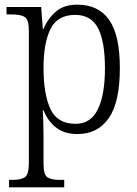

<svg xmlns="http://www.w3.org/2000/svg" viewBox="-20 -566 590 825"><path d="M19 239V207H33Q70 207 87 195.5Q104 184 104 133V-433Q104 -481 87 -492.5Q70 -504 29 -504H8V-536H157L164 -442H167Q186 -487 220.5 -516.5Q255 -546 312 -546Q403 -546 449 -480.5Q495 -415 495 -273Q495 -127 447.5 -58.5Q400 10 313 10Q257 10 221.5 -17.5Q186 -45 167 -92H164Q165 -71 166 -40.5Q167 -10 167 25V136Q167 185 184 196Q201 207 237 207H256V239ZM305 -34Q370 -34 400.5 -96.5Q431 -159 431 -273Q431 -387 401.5 -444.5Q372 -502 303 -502Q227 -502 197 -441.5Q167 -381 167 -274Q167 -162 196.5 -98Q226 -34 305 -34Z"/></svg>

Font: Noto Serif Armenian SemiCondensed Light
Style: Regular
Weight: 300
Width: 4
Designer: Monotype Design Team
Foundry: Monotype Imaging Inc.
Version: Version 2.008; ttfautohint (v1.8.4.7-5d5b)